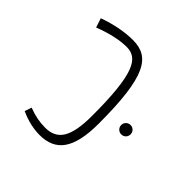

<svg xmlns="http://www.w3.org/2000/svg" viewBox="-106 -643 1072 1072"><g transform="rotate(-45 430.0 -107.0)"><path d="M756 -395 701 -377C731 -299 745 -233 745 -179C745 -90 669 -44 337 -44C169 -44 104 -86 104 -183C104 -226 112 -269 130 -315L89 -329C65 -278 53 -223 53 -176C53 -49 133 13 332 13C705 13 797 -48 797 -182C797 -246 784 -316 756 -395ZM415 107C394 107 378 124 378 144C378 165 394 181 415 181C436 181 452 165 452 144C452 124 436 107 415 107Z"/></g></svg>

Font: FiraGO Light
Style: Regular
Weight: 300
Designer: bBox Type
Foundry: bBox Type GmbH
Version: Version 1.001;PS 001.001;hotconv 1.0.88;makeotf.lib2.5.64775